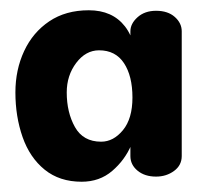

<svg xmlns="http://www.w3.org/2000/svg" viewBox="-20 -745 394 374"><path d="M139 -391Q96 -391 67 -414.5Q38 -438 24 -478Q10 -518 10 -565Q10 -609 27 -645.5Q44 -682 76 -703.5Q108 -725 153 -725Q199 -725 223.5 -693.5Q248 -662 248 -596L234 -657V-684Q234 -699 248 -711.5Q262 -724 284 -724Q307 -724 320.5 -712Q334 -700 334 -684V-441Q334 -423 319 -412Q304 -401 284 -401Q262 -401 248 -412.5Q234 -424 234 -441V-474L248 -516Q248 -491 235.5 -462Q223 -433 198.5 -412Q174 -391 139 -391ZM177 -469Q201 -469 219.5 -491.5Q238 -514 238 -555Q238 -597 221.5 -622Q205 -647 173 -647Q147 -647 128.5 -622.5Q110 -598 110 -565Q110 -526 126 -497.5Q142 -469 177 -469Z"/></svg>

Font: Quicksand Light
Style: Bold
Weight: 700
Version: Version 3.004